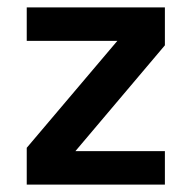

<svg xmlns="http://www.w3.org/2000/svg" viewBox="-20 -488 516 517"><path d="M424 -366 183 -81H424V9H52V-90L296 -378H52V-468H424Z"/></svg>

Font: SUITE
Style: Bold
Weight: 700
Designer: Sun
Foundry: Sun
Version: Version 2.040